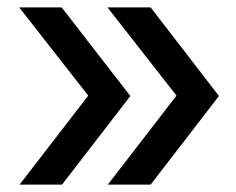

<svg xmlns="http://www.w3.org/2000/svg" viewBox="-20 -540 640 520"><path d="M388 -40H272L458 -281L271 -520H388L573 -280ZM148 -40H33L219 -281L32 -520H147L333 -280Z"/></svg>

Font: Maple Mono NL Medium
Style: Regular
Weight: 500
Monospace: yes
Designer: subframe7536
Version: Version 7.000